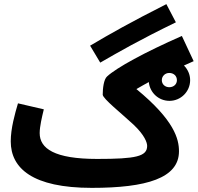

<svg xmlns="http://www.w3.org/2000/svg" viewBox="-20 -888 957 929"><path d="M465 -585C559 -639 652 -693 831 -780L785 -868C611 -780 514 -725 416 -667ZM424 21C689 21 846 -26 846 -156C846 -215 824 -306 640 -457C658 -468 679 -479 700 -491C705 -440 747 -400 800 -400C855 -400 900 -445 900 -500C900 -528 888 -553 870 -571C885 -578 901 -585 917 -592L860 -714C682 -636 543 -560 498 -518C482 -504 477 -460 477 -430C477 -411 568 -339 626 -285C680 -234 692 -198 692 -182C692 -131 638 -119 450 -119C244 -119 172 -169 172 -244C172 -276 183 -322 192 -359L67 -388C52 -337 32 -267 32 -204C32 -74 137 21 424 21ZM799 -466C779 -466 763 -480 763 -500C763 -520 779 -535 799 -535C820 -535 836 -521 836 -500C836 -480 820 -466 799 -466Z"/></svg>

Font: Noto Sans Arabic UI
Style: Bold
Weight: 700
Designer: Monotype Design Team, Nadine Chahine and Nizar Qandah
Foundry: Monotype Imaging Inc.
Version: Version 2.010